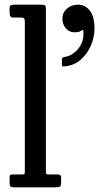

<svg xmlns="http://www.w3.org/2000/svg" viewBox="-20 -800 431 820"><path d="M71.5 -725H35Q21 -725 21 -746V-765Q21 -775.5 26.5 -777.8Q32 -780 41.5 -780H153.5Q166.5 -780 171.2 -777.5Q176 -775 176 -762V-77Q176 -64 176.5 -59.5Q177 -55 189 -55H227.5Q241 -55 241 -42V-20Q241 -6 235.8 -3Q230.5 0 217.5 0H40.5Q29.5 0 25.2 -3Q21 -6 21 -18V-38Q21 -47 22.8 -51Q24.5 -55 33.5 -55H75.5Q83.5 -55 84.8 -57.5Q86 -60 86 -72V-708Q86 -719 82.5 -722Q79 -725 71.5 -725ZM246.5 -721Q246.5 -746 265.8 -763Q285 -780 313.5 -780Q343 -780 363.2 -755.5Q383.5 -731 383.5 -676Q383.5 -642.5 368.8 -607Q354 -571.5 325.8 -546Q297.5 -520.5 256 -516.5Q250.5 -516 247.5 -516.8Q244.5 -517.5 244.5 -524V-545.5Q244.5 -552.5 248 -554.5Q251.5 -556.5 257 -557Q291 -562.5 315.5 -593.5Q340 -624.5 336 -667.5Q335.5 -673.5 332.2 -672Q329 -670.5 325 -668Q319 -664 313.2 -663Q307.5 -662 299.5 -662Q275 -662 260.8 -679.2Q246.5 -696.5 246.5 -721Z"/></svg>

Font: Besley* Narrow
Style: Regular
Weight: 400
Width: 4
Designer: Owen Earl
Foundry: indestructible type*
Version: Version 3.000; ttfautohint (v1.8.3)